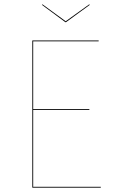

<svg xmlns="http://www.w3.org/2000/svg" viewBox="-20 -867 535 887"><path d="M392 -846.8 283.4 -768.7 176.5 -846.8 173.6 -844.6 281.9 -764.5H284.9L394.9 -844.6ZM435.9 -680.1H129.3V0H445.6V-3.9H133.3V-358.9H392.8V-362.8H133.3V-676.2H435.6Z"/></svg>

Font: Fira Sans Four
Style: Regular
Weight: 100
Designer: Carrois Corporate & Edenspiekermann AG
Foundry: Carrois Corporate GbR & Edenspiekermann AG
Version: Version 4.203;PS 004.203;hotconv 1.0.88;makeotf.lib2.5.64775